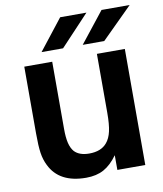

<svg xmlns="http://www.w3.org/2000/svg" viewBox="-86 -833 778 914"><g transform="rotate(-10 303.0 -376.0)"><path d="M82 -82Q68 -110 63 -143.5Q58 -177 58 -238V-561H193V-237Q193 -194 199.5 -167.5Q206 -141 220 -125Q244 -100 291 -100Q349 -100 377 -134Q394 -154 401.5 -187Q409 -220 409 -276V-561H544V0H409V-71Q378 -28 342.5 -8.5Q307 11 257 11Q127 11 82 -82ZM255 -615H151L267 -763H394ZM454 -615H350L467 -763H603Z"/></g></svg>

Font: Open Sauce One
Style: Bold
Weight: 700
Designer: Alfredo Marco Pradil
Foundry: Creative Sauce Fz LLC
Version: Version 1.477